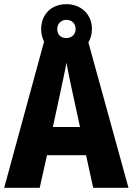

<svg xmlns="http://www.w3.org/2000/svg" viewBox="-20 -899 635 919"><path d="M426 0H595L403 -696C414 -714 420 -736 420 -761C420 -829 369 -879 298 -879C225 -879 177 -830 177 -759C177 -737 182 -717 191 -700L0 0H170L205 -156H392ZM298 -717C269 -717 254 -734 254 -760C254 -786 273 -804 298 -804C324 -804 342 -786 342 -760C342 -734 323 -717 298 -717ZM326 -461 363 -291H233L270 -462C278 -501 292 -563 298 -599C305 -559 316 -507 326 -461Z"/></svg>

Font: Noto Sans Gujarati Condensed ExtraBold
Style: Regular
Weight: 800
Width: 3
Designer: Jelle Bosma - Monotype Design Team, Universal Thirst
Foundry: Monotype Imaging Inc.
Version: Version 2.106